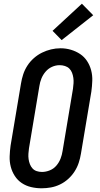

<svg xmlns="http://www.w3.org/2000/svg" viewBox="-20 -1006 540 1034"><path d="M204 8Q175 8 147.5 1.5Q120 -5 97.5 -20Q75 -35 60 -58Q45 -81 38 -108Q31 -135 32 -164Q33 -193 37 -222L93 -556Q97 -581 105 -605.5Q113 -630 127.5 -652.5Q142 -675 162.5 -693Q183 -711 206.5 -722.5Q230 -734 255 -740Q280 -746 306 -746Q335 -746 362 -738Q389 -730 411.5 -715Q434 -700 449 -677Q464 -654 471 -627Q478 -600 477 -571Q476 -542 472 -513L416 -179Q412 -154 404 -129.5Q396 -105 381.5 -82.5Q367 -60 347 -42Q327 -24 303 -12.5Q279 -1 254 3.5Q229 8 204 8ZM206 -80Q227 -80 248 -88.5Q269 -97 283.5 -114Q298 -131 306 -151.5Q314 -172 317 -193L373 -528Q375 -543 376 -557.5Q377 -572 375 -586.5Q373 -601 368 -614Q363 -627 353.5 -636.5Q344 -646 330 -650.5Q316 -655 301 -655Q280 -655 260 -646Q240 -637 225.5 -620Q211 -603 203 -583Q195 -563 192 -542L136 -207Q134 -193 133 -178Q132 -163 134 -149Q136 -135 141 -122Q146 -109 155 -99Q164 -89 177.5 -84.5Q191 -80 206 -80ZM312 -790 263 -840 421 -986 482 -924Z"/></svg>

Font: Iosevka Slab Semibold Oblique
Style: Regular
Weight: 600
Italic angle: -9°
Monospace: yes
Designer: Belleve Invis
Foundry: Belleve Invis
Version: Version 11.1.1; ttfautohint (v1.8.3)